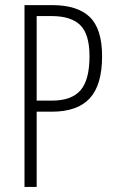

<svg xmlns="http://www.w3.org/2000/svg" viewBox="-20 -734 453 754"><path d="M184.6 -713.9Q284.2 -713.9 332.5 -667.2Q380.9 -620.6 380.9 -513.2Q380.9 -400.4 332.5 -347.9Q284.2 -295.4 183.6 -295.4H124V0H76.2V-713.9ZM182.6 -670.9H124V-338.9H184.6Q260.7 -338.9 296.1 -379.4Q331.5 -419.9 331.5 -513.2Q331.5 -599.6 295.2 -635.3Q258.8 -670.9 182.6 -670.9Z"/></svg>

Font: Open Sans Condensed Light
Style: Regular
Weight: 300
Width: 3
Designer: Monotype Design Team
Foundry: Monotype Imaging Inc.
Version: Version 3.003; ttfautohint (v1.8.4)